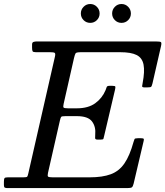

<svg xmlns="http://www.w3.org/2000/svg" viewBox="-60 -962 845 982"><path d="M246.5 -346 185.5 -78Q182 -62.5 186 -58.8Q190 -55 210 -55H398Q464 -55 506.5 -70.8Q549 -86.5 576.2 -126Q603.5 -165.5 623 -236Q626 -246.5 628.2 -250.8Q630.5 -255 645 -255H660Q671.5 -255 674.2 -252.8Q677 -250.5 675 -242L623.5 -23Q620 -8.5 614.8 -4.2Q609.5 0 591 0H-22Q-31 0 -35.5 -2.5Q-40 -5 -40 -15V-32Q-40 -46.5 -37 -50.8Q-34 -55 -20 -55H59Q76.5 -55 79.2 -58.5Q82 -62 85 -76L221 -672.5Q224.5 -688 219.8 -691.5Q215 -695 196 -695H124Q110 -695 107 -699.5Q104 -704 104 -718V-734Q104 -745 111.2 -747.5Q118.5 -750 128 -750H736Q758 -750 762.8 -746.8Q767.5 -743.5 763.5 -726L720 -536Q716.5 -522 713.5 -518.5Q710.5 -515 693 -515H678.5Q666 -515 667 -521.8Q668 -528.5 669.5 -537Q681 -597 674.2 -631.5Q667.5 -666 639 -680.5Q610.5 -695 555 -695H355Q330.5 -695 326.8 -689.5Q323 -684 318.5 -665L265.5 -431Q262 -416 265.2 -412Q268.5 -408 288 -408H333Q391 -408 426.8 -433.8Q462.5 -459.5 480 -501Q483.5 -509.5 485.5 -516.2Q487.5 -523 499.5 -523H515Q528.5 -523 529.8 -519Q531 -515 528.5 -504L472.5 -266Q470.5 -256.5 469 -252.2Q467.5 -248 455 -248H439Q426.5 -248 426.5 -256Q426.5 -264 427 -273Q431 -314 410.5 -341Q390 -368 333 -368H275Q256.5 -368 253.2 -364.5Q250 -361 246.5 -346ZM561.5 -845Q541.5 -845 527.5 -859Q513.5 -873 513.5 -893Q513.5 -913 527.5 -927.2Q541.5 -941.5 561.5 -941.5Q581.5 -941.5 595.5 -927.2Q609.5 -913 609.5 -893Q609.5 -873 595.5 -859Q581.5 -845 561.5 -845ZM401.5 -845Q381.5 -845 367.5 -859Q353.5 -873 353.5 -893Q353.5 -913 367.5 -927.2Q381.5 -941.5 401.5 -941.5Q421.5 -941.5 435.5 -927.2Q449.5 -913 449.5 -893Q449.5 -873 435.5 -859Q421.5 -845 401.5 -845Z"/></svg>

Font: Besley
Style: Italic
Weight: 400
Italic angle: -13°
Designer: Owen Earl
Foundry: indestructible type*
Version: Version 4.000; ttfautohint (v1.8.4.7-5d5b)